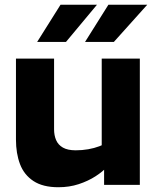

<svg xmlns="http://www.w3.org/2000/svg" viewBox="-20 -776 657 806"><path d="M567 0H417V-115L407 -133V-530H567ZM298 -145Q325 -145 350.5 -149.5Q376 -154 397 -162Q418 -170 432 -178V-78Q412 -56 381 -36Q350 -16 310.5 -3Q271 10 225 10Q160 10 120.5 -16Q81 -42 64 -87Q47 -132 47 -190V-530H207V-233Q207 -208 215.5 -188Q224 -168 244 -156.5Q264 -145 298 -145ZM234 -756H387L257 -600Q257 -600 238.5 -600Q220 -600 196.5 -600Q173 -600 154.5 -600Q136 -600 136 -600ZM435 -756H598L458 -600Q458 -600 439.5 -600Q421 -600 397.5 -600Q374 -600 355.5 -600Q337 -600 337 -600Z"/></svg>

Font: Roundo Variable
Style: Regular
Weight: 200
Designer: Shiva Nallaperumal
Foundry: Indian Type Foundry
Version: Version 2.000